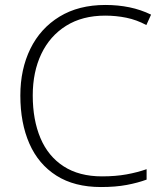

<svg xmlns="http://www.w3.org/2000/svg" viewBox="-20 -744 660 774"><path d="M404 -681Q312 -681 246.5 -640Q181 -599 146.5 -526.5Q112 -454 112 -359Q112 -261 143 -187.5Q174 -114 236.5 -73.5Q299 -33 391 -33Q446 -33 490 -41Q534 -49 571 -62V-20Q536 -7 491 1.5Q446 10 387 10Q280 10 207.5 -36Q135 -82 98.5 -165Q62 -248 62 -359Q62 -465 102.5 -547.5Q143 -630 220 -677Q297 -724 405 -724Q456 -724 502 -714.5Q548 -705 589 -685L570 -643Q531 -664 489.5 -672.5Q448 -681 404 -681Z"/></svg>

Font: Noto Sans Syriac Eastern ExtraLight
Style: Regular
Weight: 250
Designer: Patrick Giasson and the Monotype Design Team
Foundry: Monotype Imaging Inc.
Version: Version 3.001